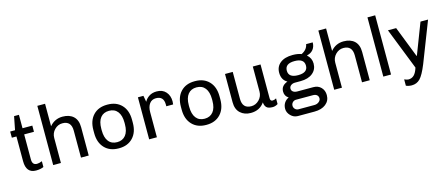

<svg xmlns="http://www.w3.org/2000/svg" viewBox="-54 -1394 5245 2255"><g transform="rotate(-15 2568.0 -266.0)"><path d="M134 -674H193V-511H312V-436H193V-131Q193 -63 250 -63Q276 -63 312 -78V-8Q276 10 219 10Q99 10 99 -136V-436H43V-511H102Z M681 -521Q765 -521 813 -476Q861 -431 861 -344V0H767V-327Q767 -446 659 -446Q604 -446 563.5 -404.5Q523 -363 523 -304V0H429V-720H523V-447Q586 -521 681 -521Z M1224 10Q1117 10 1054 -56.5Q991 -123 991 -237V-274Q991 -389 1053.5 -455Q1116 -521 1223 -521H1228Q1335 -521 1398 -455Q1461 -389 1461 -274V-237Q1461 -123 1398 -56.5Q1335 10 1229 10ZM1226 -65Q1292 -65 1329.5 -111.5Q1367 -158 1367 -246V-265Q1367 -352 1330.5 -399Q1294 -446 1226 -446Q1159 -446 1122 -400Q1085 -354 1085 -265V-246Q1085 -159 1121.5 -112Q1158 -65 1226 -65Z M1826 -521Q1897 -521 1937 -475.5Q1977 -430 1977 -361Q1977 -342 1974 -323H1891V-345Q1891 -446 1797 -446Q1746 -446 1718 -408Q1690 -370 1690 -305V0H1596V-511H1663L1677 -435Q1695 -471 1733 -496Q1771 -521 1826 -521Z M2288 10Q2181 10 2118 -56.5Q2055 -123 2055 -237V-274Q2055 -389 2117.5 -455Q2180 -521 2287 -521H2292Q2399 -521 2462 -455Q2525 -389 2525 -274V-237Q2525 -123 2462 -56.5Q2399 10 2293 10ZM2290 -65Q2356 -65 2393.5 -111.5Q2431 -158 2431 -246V-265Q2431 -352 2394.5 -399Q2358 -446 2290 -446Q2223 -446 2186 -400Q2149 -354 2149 -265V-246Q2149 -159 2185.5 -112Q2222 -65 2290 -65Z M2749 -511V-184Q2749 -65 2857 -65Q2911 -65 2952 -106.5Q2993 -148 2993 -207V-511H3087V-100Q3087 -65 3115 -65Q3137 -65 3160 -79V-10Q3129 10 3097 10Q3043 10 3021.5 -12Q3000 -34 2998 -74Q2940 10 2831 10Q2754 10 2704.5 -35.5Q2655 -81 2655 -167V-511Z M3479 -521Q3540 -521 3585 -504Q3655 -538 3666 -603H3746Q3746 -552 3719 -517.5Q3692 -483 3644 -473L3642 -470Q3692 -426 3692 -360Q3692 -288 3638 -244Q3584 -200 3491 -200H3423Q3393 -200 3373 -184.5Q3353 -169 3353 -145Q3353 -121 3372 -107Q3391 -93 3423 -93H3616Q3675 -93 3710.5 -56Q3746 -19 3746 38Q3746 106 3694.5 147Q3643 188 3556 188H3355Q3304 188 3267.5 150.5Q3231 113 3231 68Q3231 26 3251.5 -5Q3272 -36 3306 -51Q3260 -79 3260 -134Q3260 -207 3340 -235Q3273 -272 3273 -360Q3273 -434 3327.5 -477.5Q3382 -521 3479 -521ZM3482 -446Q3366 -446 3366 -360Q3366 -275 3482 -275Q3599 -275 3599 -360Q3599 -446 3482 -446ZM3588 -3H3382Q3358 -3 3341 14Q3324 31 3324 55Q3324 79 3341 96Q3358 113 3382 113H3575Q3607 113 3630 94.5Q3653 76 3653 52Q3653 27 3636 12Q3619 -3 3588 -3Z M4098 -521Q4182 -521 4230 -476Q4278 -431 4278 -344V0H4184V-327Q4184 -446 4076 -446Q4021 -446 3980.5 -404.5Q3940 -363 3940 -304V0H3846V-720H3940V-447Q4003 -521 4098 -521Z M4443 -720H4537V0H4443Z M4736 -511 4883 -134H4887L5032 -511H5124L4933 -20Q4883 103 4842 144.5Q4801 186 4741 186Q4704 186 4671 172V95Q4704 109 4721 109Q4762 109 4789.5 81.5Q4817 54 4835 -5L4636 -511Z"/></g></svg>

Font: Chivo
Style: Regular
Weight: 400
Designer: Hector Gatti
Foundry: Omnibus-Type
Version: Version 1.007;PS 001.007;hotconv 1.0.88;makeotf.lib2.5.64775